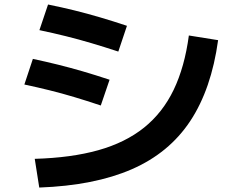

<svg xmlns="http://www.w3.org/2000/svg" viewBox="-20 -796 1040 851"><path d="M134 -92Q296 -96.6 415.9 -130.3Q535.7 -164 618.4 -230.3Q701 -296.6 749.7 -397.8Q798.4 -499 817.1 -638.7L946.7 -618Q917 -401.3 823.2 -259.5Q729.3 -117.7 563.8 -45.7Q398.3 26.3 154 35.3ZM426.7 -328.4Q364 -349.4 308.8 -365.9Q253.7 -382.4 200 -395.7Q146.4 -409 88 -421.4L125.7 -535Q184 -522.6 237.5 -509.3Q291 -496 346.7 -479.8Q402.3 -463.6 465.7 -442.6ZM504.4 -567.4Q440.7 -588.4 384.4 -605Q328 -621.7 272.4 -635.5Q216.7 -649.4 154.7 -662.4L193 -776Q254.3 -763.6 310.2 -749.8Q366 -736 422.8 -719.3Q479.7 -702.6 542.7 -681.6Z"/></svg>

Font: M PLUS 2 Thin
Style: Regular
Weight: 100
Designer: Coji Morishita
Foundry: UNDERFOREST DESIGN
Version: Version 1.001